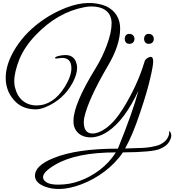

<svg xmlns="http://www.w3.org/2000/svg" viewBox="-20 -862 1162 1280"><path d="M983 -483C974 -483 947 -470 943 -449C911 -343 863 -239 800 -138C762 -77 724 -34 686 -7C654 16 624 28 597 28C533 28 535 -43 542 -79C560 -160 612 -274 698 -421C753 -513 781 -597 781 -672C781 -732 755 -790 684 -822C616 -849 527 -852 422 -811C277 -755 131 -646 55 -490C6 -389 2 -282 66 -203C103 -156 153 -133 218 -133C238 -133 260 -138 284 -148C363 -181 422 -234 463 -308C484 -347 494 -381 494 -410C494 -425 491 -438 486 -451C474 -480 451 -495 416 -495C401 -495 386 -493 370 -489C354 -485 346 -480 347 -475C348 -467 378 -476 394 -476C435 -476 456 -453 456 -407C456 -372 441 -330 412 -283C360 -200 297 -159 223 -159C202 -159 181 -163 161 -172C122 -190 95 -223 82 -272C77 -287 75 -303 75 -320C75 -361 87 -411 110 -469C133 -523 168 -576 217 -627C314 -729 422 -791 542 -814C559 -817 574 -819 589 -819C664 -819 724 -787 724 -706C724 -665 713 -617 692 -560C673 -509 649 -458 618 -408C519 -247 470 -131 470 -58C464 44 581 95 700 14C775 -37 842 -127 903 -258C877 -160 831 -31 766 129C581 129 437 150 334 193C253 226 213 265 213 309C213 343 238 368 288 385C340 402 413 408 522 367C631 326 735 250 799 154C930 153 1012 145 1043 132C1074 119 1095 104 1106 86C1127 51 1124 34 1115 17C1112 10 1105 11 1108 28C1102 61 1081 85 1046 102C1017 115 963 123 930 124L867 126C842 127 824 127 814 128C848 67 881 -11 913 -108C946 -205 968 -281 981 -338C1008 -451 1007 -483 983 -483ZM267 319C267 295 295 267 350 235C443 181 577 154 752 154C696 245 603 311 511 344C466 361 418 369 367 369C317 369 285 358 271 335C268 330 267 324 267 319ZM972 -636C930 -639 930 -566 973 -570C1017 -570 1016 -636 972 -636ZM843 -636C801 -639 801 -566 844 -570C888 -570 887 -636 843 -636Z"/></svg>

Font: VL Great Vibes
Style: Regular
Weight: 400
Designer: Robert E. Leuschke
Foundry: Robert E. Leuschke
Version: Version 1.001